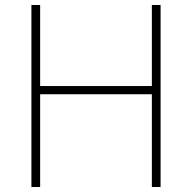

<svg xmlns="http://www.w3.org/2000/svg" viewBox="-20 -750 770 770"><path d="M589 0V-730H624V0ZM106 0V-730H141V0ZM123 -372V-405H607V-372Z"/></svg>

Font: M PLUS 1 Thin ExtraLight
Style: Regular
Weight: 250
Version: Version 1.001